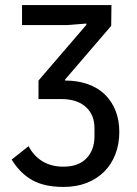

<svg xmlns="http://www.w3.org/2000/svg" viewBox="-20 -538 541 758"><path d="M231 200Q155 200 107 173Q59 146 26 92L93 39Q113 78 148 99Q183 120 230 120Q290 120 321.5 87Q353 54 353 0V-32Q353 -85 318.5 -116Q284 -147 221 -147H132V-220L321 -440V-445L246 -439H67V-518H420L419 -436L237 -224V-220Q286 -220 326 -206Q366 -192 393.5 -165.5Q421 -139 436 -101.5Q451 -64 451 -17Q451 31 435.5 71Q420 111 391.5 139.5Q363 168 322.5 184Q282 200 231 200Z"/></svg>

Font: IBM Plex Sans Text
Style: Regular
Weight: 450
Designer: Mike Abbink, Paul van der Laan, Pieter van Rosmalen
Foundry: Bold Monday
Version: Version 3.005